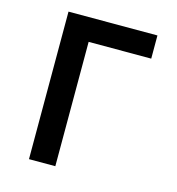

<svg xmlns="http://www.w3.org/2000/svg" viewBox="-105 -790 810 880"><g transform="rotate(15 300.0 -350.0)"><path d="M112 0H237V-590H534V-700H112Z"/></g></svg>

Font: CommitMonoV142 ExtLt
Style: Regular
Weight: 200
Monospace: yes
Designer: Eigil Nikolajsen
Foundry: Eigil Nikolajsen
Version: Version 1.142